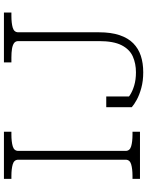

<svg xmlns="http://www.w3.org/2000/svg" viewBox="97 -848 767 1002"><g transform="rotate(-90 481.0 -346.5)"><path d="M149 -75V-635Q149 -657 125 -664Q101 -671 64 -671H49V-710H295V-671H280Q243 -671 219 -664Q195 -657 195 -635V-75Q195 -53 219 -46Q243 -39 280 -39H295V0H49V-39H64Q101 -39 125 -46Q149 -53 149 -75ZM657 -710H917V-671H899Q862 -671 838 -664Q814 -657 814 -635V-214Q814 -151 799 -106.5Q784 -62 756.5 -35Q729 -8 691 4.5Q653 17 605 17Q560 17 523.5 7Q487 -3 461.5 -17Q436 -31 423 -43V-176H479V-33Q464 -37 455 -44.5Q446 -52 443.5 -59.5Q441 -67 443.5 -73Q446 -79 453 -81Q464 -67 485 -53Q506 -39 536.5 -30Q567 -21 605 -21Q651 -21 688 -37.5Q725 -54 746.5 -96Q768 -138 768 -214V-635Q768 -650 757 -657.5Q746 -665 727 -668Q708 -671 683 -671H657Z"/></g></svg>

Font: Roboto Serif Thin
Style: Regular
Weight: 250
Designer: Greg Gazdowicz
Foundry: Commercial Type
Version: Version 1.004